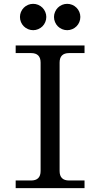

<svg xmlns="http://www.w3.org/2000/svg" viewBox="-20 -966 508 986"><path d="M414.1 0H60.5V-39.1H139.6Q188.5 -39.1 188.5 -87.9V-644.5Q188.5 -693.4 139.6 -693.4H60.5V-732.4H414.1V-693.4H335Q286.1 -693.4 286.1 -644.5V-87.9Q286.1 -39.1 335 -39.1H414.1ZM325.2 -811Q311.5 -811 299.1 -816.2Q286.6 -821.3 277.1 -830.8Q267.6 -840.3 262.5 -852.8Q257.3 -865.2 257.3 -878.9Q257.3 -892.1 262.5 -904.5Q267.6 -917 277.1 -926.5Q286.6 -936 299.1 -941.2Q311.5 -946.3 325.2 -946.3Q338.4 -946.3 350.8 -941.2Q363.3 -936 372.8 -926.5Q382.3 -917 387.5 -904.5Q392.6 -892.1 392.6 -878.9Q392.6 -865.2 387.5 -852.8Q382.3 -840.3 372.8 -830.8Q363.3 -821.3 350.8 -816.2Q338.4 -811 325.2 -811ZM150.4 -811Q136.7 -811 124.3 -816.2Q111.8 -821.3 102.3 -830.8Q92.8 -840.3 87.6 -852.8Q82.5 -865.2 82.5 -878.9Q82.5 -892.1 87.6 -904.5Q92.8 -917 102.3 -926.5Q111.8 -936 124.3 -941.2Q136.7 -946.3 150.4 -946.3Q163.6 -946.3 176 -941.2Q188.5 -936 198 -926.5Q207.5 -917 212.6 -904.5Q217.8 -892.1 217.8 -878.9Q217.8 -865.2 212.6 -852.8Q207.5 -840.3 198 -830.8Q188.5 -821.3 176 -816.2Q163.6 -811 150.4 -811Z"/></svg>

Font: Munson
Style: Regular
Weight: 400
Designer: Paul James MIller
Foundry: High-Logic / Made with FontCreator
Version: Version 2.10;May 5, 2019;FontCreator 11.5.0.2430 64-bit